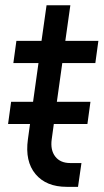

<svg xmlns="http://www.w3.org/2000/svg" viewBox="-20 -700 392 726"><path d="M10.5 -231H93.5L85.5 -173Q74 -90 114.2 -41.8Q154.5 6.5 232.5 6.5H275L288 -83.5H245.5Q208 -83.5 189 -108Q170 -132.5 175.5 -173L183.5 -231H310.5L322 -315H195L215.5 -461.5H340.5L352 -545.5H227L246 -680H156L137 -545.5H42L30.5 -461.5H125.5L105 -315H22Z"/></svg>

Font: Mohave Medium
Style: Italic
Weight: 500
Italic angle: -8°
Designer: Gumpita Rahayu
Foundry: Tokotype
Version: Version 2.002; ttfautohint (v1.8.3)